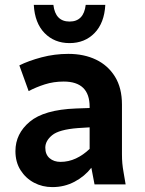

<svg xmlns="http://www.w3.org/2000/svg" viewBox="-20 -753 592 784"><path d="M43 -136Q43 -207 101.5 -256Q160 -305 290 -310L346 -312V-317Q346 -420 240 -420Q199 -420 163 -408.5Q127 -397 97 -381L59 -486Q97 -505 150 -519Q203 -533 259 -533Q323 -533 372 -509.5Q421 -486 449.5 -440Q478 -394 478 -326V-124Q478 -103 479.5 -86Q481 -69 485 -47L493 0H366L353 -68Q326 -33 284.5 -11Q243 11 194 11Q153 11 119 -7Q85 -25 64 -58Q43 -91 43 -136ZM165 -150Q165 -122 182.5 -107Q200 -92 227 -92Q260 -92 290 -106Q320 -120 346 -145V-233L298 -230Q221 -224 193 -201Q165 -178 165 -150ZM118 -733H198Q206 -665 264 -665Q322 -665 330 -733H410Q406 -659 366 -618Q326 -577 264 -577Q202 -577 162 -618Q122 -659 118 -733Z"/></svg>

Font: Radio Canada SemiBold
Style: Regular
Weight: 600
Designer: Charles Daoud, Etienne Aubert Bonn, Alexandre Saumier Demers, Jacques Le Bailly
Foundry: Radio-Canada
Version: Version 2.104; ttfautohint (v1.8.4.7-5d5b);gftools[0.9.28.de